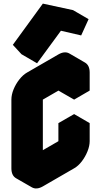

<svg xmlns="http://www.w3.org/2000/svg" viewBox="-20 -991 560 1062"><path d="M217 -540 390 -640Q424 -660 450 -645Q476 -630 476 -590V-490L390 -440V-540L217 -440V-60L390 -160V-260L476 -310V-210Q476 -184 464 -154Q452 -124 432.5 -98.5Q413 -73 390 -60L217 40Q182 60 156 45Q130 30 130 -10V-390Q130 -417 142 -446.5Q154 -476 174 -501.5Q194 -527 217 -540ZM317 -821 185 -641 138 -693 304 -921 470 -885 429 -795ZM476 -310 390 -260 303 -310 390 -360ZM390 -260V-160L303 -210V-310ZM390 -160 217 -60 130 -110 303 -210ZM390 -540V-440L303 -490V-590ZM470 -885 304 -921 217 -971 384 -935ZM450 -645Q424 -660 390 -640L217 -540Q194 -527 174 -501.5Q154 -476 142 -446.5Q130 -417 130 -390V-10Q130 30 156 45L69 -5Q43 -20 43 -60V-440Q43 -467 55 -496.5Q67 -526 87 -551.5Q107 -577 130 -590L303 -690Q338 -710 364 -695ZM304 -921 138 -693 51 -743 217 -971ZM138 -693 185 -641 99 -691 51 -743Z"/></svg>

Font: Nabla
Style: Regular
Weight: 400
Designer: Arthur Reinders Folmer
Foundry: Typearture
Version: Version 1.002